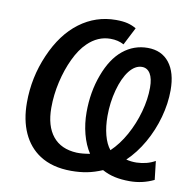

<svg xmlns="http://www.w3.org/2000/svg" viewBox="-79 -779 881 869"><g transform="rotate(10 361.5 -344.0)"><path d="M683.1 -15.6Q630.9 9.8 572.3 9.8Q534.2 9.8 503.7 3.2Q473.1 -3.4 445.3 -18.6Q409.7 -3.4 376.2 3.2Q342.8 9.8 303.2 9.8Q216.3 9.8 157.7 -28.3Q106.4 -62 79.6 -121.1Q52.7 -180.2 52.7 -260.7Q52.7 -376 98.6 -481.4Q144.5 -587.4 218.8 -642.8Q293 -698.2 385.3 -698.2Q416.5 -698.2 438.5 -692.9Q460.4 -687.5 479 -676.3L437.5 -595.2Q411.1 -609.9 375.5 -609.9Q317.4 -609.9 271 -564.5Q240.2 -534.7 216.6 -484.9Q192.9 -435.1 179.2 -375.5Q165.5 -315.9 165.5 -256.3Q165.5 -172.4 203.4 -125.7Q241.2 -79.1 313.5 -75.7Q338.9 -74.7 374.5 -81.1Q351.1 -116.7 338.6 -164.6Q326.2 -212.4 326.2 -264.2Q326.2 -357.4 356 -437Q385.7 -517.6 435.5 -558.1Q485.4 -598.6 548.8 -598.6Q612.8 -598.6 648.2 -553.7Q683.6 -508.8 683.6 -427.2Q683.6 -366.7 666 -302.7Q648.4 -238.8 616 -181.9Q583.5 -125 540.5 -84Q563 -78.1 588.4 -78.6Q636.7 -80.1 673.3 -101.1ZM538.1 -509.3Q506.8 -509.3 480 -475.6Q453.6 -441.4 438 -383.5Q422.4 -325.7 422.4 -263.7Q422.4 -215.8 432.6 -176.5Q442.9 -137.2 462.4 -113.3Q500 -148.9 528.8 -200.9Q557.6 -252.9 573.7 -311.3Q589.8 -369.6 589.8 -422.9Q589.8 -464.8 576.2 -487.1Q562.5 -509.3 538.1 -509.3Z"/></g></svg>

Font: Arimo Medium
Style: Italic
Weight: 500
Italic angle: -12°
Designer: Steve Matteson
Foundry: Monotype Imaging Inc.
Version: Version 1.33